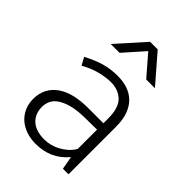

<svg xmlns="http://www.w3.org/2000/svg" viewBox="-208 -779 875 875"><g transform="rotate(45 230.0 -341.0)"><path d="M65 -429Q112 -454 151.5 -465Q191 -476 236 -476Q268 -476 296.5 -467Q325 -458 346.5 -438Q368 -418 380.5 -385.5Q393 -353 393 -306V0H357L346 -62H344Q315 -27 276 -9.5Q237 8 189 8Q156 8 128 -1.5Q100 -11 79.5 -29Q59 -47 47.5 -72.5Q36 -98 36 -129Q36 -166 51 -194Q66 -222 93 -240.5Q120 -259 157.5 -268Q195 -277 241 -277H341V-308Q341 -376 311 -405Q281 -434 233 -434Q204 -434 166 -425Q128 -416 85 -392ZM341 -236 258 -235Q213 -234 181 -225.5Q149 -217 128.5 -203.5Q108 -190 99 -171.5Q90 -153 90 -132Q90 -106 99 -87.5Q108 -69 123 -57Q138 -45 158.5 -39.5Q179 -34 202 -34Q220 -34 239 -38.5Q258 -43 276.5 -52.5Q295 -62 312 -76.5Q329 -91 341 -112ZM394 -556H338L253 -654L166 -556H109L229 -690H278Z"/></g></svg>

Font: Mukta ExtraLight
Style: Regular
Weight: 275
Designer: Girish Dalvi and Yashodeep Gholap
Foundry: Ek Type
Version: Version 2.538;PS 1.002;hotconv 16.6.51;makeotf.lib2.5.65220;